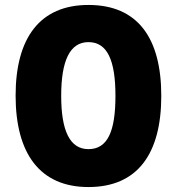

<svg xmlns="http://www.w3.org/2000/svg" viewBox="-20 -745 714 775"><path d="M631 -358C631 -593 535 -725 337 -725C141 -725 43 -592 43 -359C43 -124 142 10 337 10C535 10 631 -124 631 -358ZM227 -358C227 -500 262 -575 337 -575C413 -575 446 -502 446 -358C446 -214 414 -143 337 -143C262 -143 227 -217 227 -358Z"/></svg>

Font: Noto Sans Devanagari UI Condensed Black
Style: Regular
Weight: 900
Width: 3
Designer: Jelle Bosma - Monotype Design Team
Foundry: Monotype Imaging Inc.
Version: Version 2.004